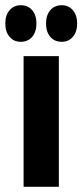

<svg xmlns="http://www.w3.org/2000/svg" viewBox="-27 -715 315 735"><path d="M63.3 0V-500H198.3V0ZM209.2 -555Q181.7 -555 165.4 -574.2Q149.2 -593.3 149.2 -625Q149.2 -656.7 165.4 -675.8Q181.7 -695 209.2 -695Q235.8 -695 252.1 -675.8Q268.3 -656.7 268.3 -625Q268.3 -593.3 252.1 -574.2Q235.8 -555 209.2 -555ZM52.5 -555Q25.8 -555 9.6 -574.2Q-6.7 -593.3 -6.7 -625Q-6.7 -656.7 9.6 -675.8Q25.8 -695 52.5 -695Q80 -695 96.3 -675.8Q112.5 -656.7 112.5 -625Q112.5 -593.3 96.3 -574.2Q80 -555 52.5 -555Z"/></svg>

Font: Funnel Sans Light
Style: Bold
Weight: 700
Version: Version 1.000